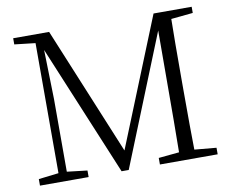

<svg xmlns="http://www.w3.org/2000/svg" viewBox="-79 -828 1131 930"><g transform="rotate(-10 486.5 -363.0)"><path d="M918.9 -695.3 811.5 -684.6Q809.6 -588.9 809.6 -390.6V-335Q809.6 -139.6 811.5 -42L918.9 -32.2V0H634.8V-32.2L736.3 -42Q737.3 -96.7 737.8 -197.8Q738.3 -298.8 738.3 -330.1L739.3 -640.6L481.4 0H446.3L178.7 -643.6L184.6 -402.3V-43.9L284.2 -32.2V0H44.9V-32.2L143.6 -43.9V-683.6L41 -695.3V-725.6H217.8L477.5 -96.7L731.4 -725.6H918.9Z"/></g></svg>

Font: GenYoMin TW TTF Light
Style: Regular
Weight: 300
Version: Version 1.300